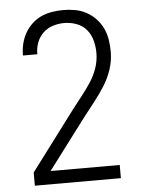

<svg xmlns="http://www.w3.org/2000/svg" viewBox="-53 -785 606 827"><g transform="rotate(-5 250.0 -371.5)"><path d="M64 0H436V-57H137L299 -272Q323 -303 347.5 -334Q372 -365 393.5 -398.5Q415 -432 427.5 -469.5Q440 -507 440 -547Q440 -573 436 -598.5Q432 -624 421 -647.5Q410 -671 392 -690Q374 -709 351 -721.5Q328 -734 302.5 -738.5Q277 -743 251 -743Q227 -743 202.5 -739Q178 -735 156 -725Q134 -715 116 -698Q98 -681 86 -660Q74 -639 68 -615Q62 -591 62 -567Q62 -566 62 -565Q62 -564 62 -563H124Q124 -564 124 -564.5Q124 -565 124 -566Q124 -591 133 -614.5Q142 -638 160 -655Q178 -672 202 -679.5Q226 -687 251 -687Q278 -687 304 -677.5Q330 -668 347 -647.5Q364 -627 371 -600.5Q378 -574 378 -547Q378 -513 367 -481Q356 -449 337.5 -421Q319 -393 298 -366.5Q277 -340 257 -314L64 -57Z"/></g></svg>

Font: Iosevka SS09 Light
Style: Regular
Weight: 300
Monospace: yes
Designer: Belleve Invis
Foundry: Belleve Invis
Version: Version 5.2.1; ttfautohint (v1.8.3)